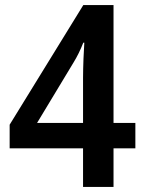

<svg xmlns="http://www.w3.org/2000/svg" viewBox="-20 -736 569 756"><path d="M513 -152V-252H427V-716H308L18 -245V-152H307V0H427V-152ZM307 -429V-252H126L269 -489C284 -513 297 -540 308 -568H312C310 -543 307 -472 307 -429Z"/></svg>

Font: Noto Sans Armenian SemiCondensed SemiBold
Style: Regular
Weight: 600
Width: 4
Designer: Monotype Design Team
Foundry: Monotype Imaging Inc.
Version: Version 2.008